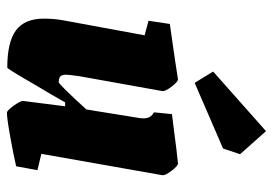

<svg xmlns="http://www.w3.org/2000/svg" viewBox="-134 -626 770 541"><g transform="rotate(90 250.5 -356.0)"><path d="M474 -428 414 -88 460 -77 449 -17Q420 -10 367 -0.5Q314 9 298 9Q292 9 278 -10.5Q264 -30 265 -37L280 -155H269L242 -108Q235 -97 204.5 -44.5Q174 8 171 8Q99 8 66 -16.5Q33 -41 33 -95Q33 -125 38 -151L80 -379L39 -390L48 -450L152 -465L204 -473Q211 -473 225 -454.5Q239 -436 237 -428L195 -194Q191 -164 191 -158Q191 -146 196 -141.5Q201 -137 212 -137Q218 -137 289 -215L313 -364Q314 -369 314 -376Q314 -397 297 -405L302 -456Q434 -473 441 -473Q448 -473 462 -454.5Q476 -436 474 -428ZM182 -572 350 -721 415 -648 399 -600 214 -520Z"/></g></svg>

Font: Grenze ExtraBold
Style: Italic
Weight: 800
Italic angle: -10°
Designer: Renata Polastri
Foundry: Omnibus-Type
Version: Version 1.002; ttfautohint (v1.8)